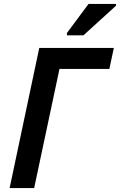

<svg xmlns="http://www.w3.org/2000/svg" viewBox="-20 -958 611 978"><path d="M321 -790V-778H405L571 -929V-938H431ZM29 0H154L283 -607H537L560 -714H180Z"/></svg>

Font: Noto Sans SemiBold
Style: Italic
Weight: 600
Italic angle: -12°
Designer: Monotype Design Team
Foundry: Monotype Imaging Inc.
Version: Version 2.013